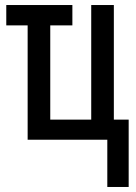

<svg xmlns="http://www.w3.org/2000/svg" viewBox="-20 -556 540 764"><path d="M407 188H492V-80H433V-536H343V-80H180V-455H268V-536H5V-455H90V0H407Z"/></svg>

Font: Noto Sans Mono ExtraCondensed
Style: Regular
Weight: 400
Width: 2
Designer: Monotype Design Team
Foundry: Monotype Imaging Inc.
Version: Version 2.014